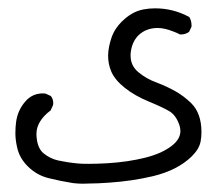

<svg xmlns="http://www.w3.org/2000/svg" viewBox="-20 -275 540 463"><path d="M83.5 -49.8Q58.1 -49.8 41.5 -30.8Q22 -8.8 18.6 21Q17.1 32.2 17.1 46.9Q17.1 61.5 21 79.1Q26.4 106 47.6 126.7Q68.8 147.5 96.9 154.5Q125 161.6 155.8 166.5Q168.9 168 179.4 168Q189.9 168 196.8 167.5Q214.8 167.5 242.7 165.5Q299.3 161.6 348.6 149.9Q408.2 135.7 442.9 101.6Q460.9 83.5 463.9 65.4Q465.8 54.7 465.8 43.5Q465.8 -2 440.9 -26.4Q423.3 -43.5 403.1 -54.9Q382.8 -66.4 358.4 -75.7Q332.5 -85 313.5 -101.1Q294.9 -116.7 294.9 -140.6Q294.9 -142.6 294.9 -144.5Q296.9 -172.4 313.5 -189.5Q332 -207.5 360.4 -207.5Q376.5 -207.5 397.5 -199.2Q405.8 -196.3 414.1 -191.9Q415 -191.9 416 -191.9Q427.7 -191.9 436 -198.2L441.9 -210.9Q441.9 -212.4 441.9 -213.4Q441.9 -225.1 436.5 -233.9Q397.9 -254.9 354 -254.9Q339.8 -254.9 326.7 -252.4Q301.8 -248 280.3 -229L273.4 -222.7Q257.3 -206.5 250 -187.5Q240.7 -161.1 240.7 -140.6Q240.7 -120.1 248.5 -102.1Q257.3 -82 281.2 -63Q305.2 -43.9 339.6 -29.8Q374 -15.6 389.2 -6.3Q405.3 3.9 413.1 28.3Q415 34.7 415 41Q415 59.6 396 75.2Q372.1 94.7 330.3 105.2Q288.6 115.7 238.3 118.7Q212.9 120.1 193.8 120.1Q174.8 120.1 166.7 119.1Q158.7 118.2 154.5 117.7Q150.4 117.2 146.7 116.7Q143.1 116.2 139.4 115.5Q135.7 114.7 132.8 114.3Q126 112.8 119.6 111.8Q100.6 107.4 85 94.7Q68.8 81.1 67.9 49.3Q67.9 48.3 67.9 47.9Q67.9 17.1 102.1 -8.8L107.9 -21.5Q108.4 -23.9 108.4 -26.4Q108.4 -36.6 102.5 -43.5L89.8 -49.3Q86.4 -49.8 83.5 -49.8Z"/></svg>

Font: Bakudai
Style: Light
Weight: 300
Version: Version 1.48